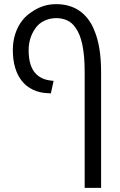

<svg xmlns="http://www.w3.org/2000/svg" viewBox="-20 -660 576 920"><path d="M385.7 240.2V-315.4Q385.7 -392.1 374.8 -444.8Q363.8 -497.6 341.8 -527.3Q325.7 -551.3 301.8 -562.3Q277.8 -573.2 249.5 -573.2Q218.8 -573.2 191.9 -560.3Q165 -547.4 149.4 -523.9Q133.3 -501.5 125.2 -474.9Q117.2 -448.2 117.2 -419.9Q117.2 -379.4 126.5 -350.6Q135.7 -321.8 154.3 -304.2Q167.5 -291.5 184.6 -283.9Q201.7 -276.4 224.1 -273.9L236.8 -272.5L223.6 -212.4L211.9 -213.4Q170.9 -214.4 138.2 -230Q105.5 -245.6 84 -272.9Q64 -298.3 52.7 -335.2Q41.5 -372.1 41.5 -419.9Q41.5 -462.9 53.7 -499.3Q65.9 -535.6 86.9 -562Q96.7 -575.2 111.3 -587.4Q126 -599.6 139.6 -607.9Q163.6 -623.5 190.9 -631.8Q218.3 -640.1 249 -640.1Q282.2 -640.1 309.8 -632.1Q337.4 -624 358.9 -609.4Q381.8 -594.2 400.6 -570.3Q419.4 -546.4 432.1 -514.2Q448.2 -476.1 456.3 -426.3Q464.4 -376.5 464.4 -315.4V240.2Z"/></svg>

Font: Open Sans SemiCondensed
Style: Regular
Weight: 400
Width: 4
Designer: Monotype Design Team
Foundry: Monotype Imaging Inc.
Version: Version 3.000